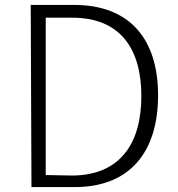

<svg xmlns="http://www.w3.org/2000/svg" viewBox="-20 -751 725 781"><path d="M108 10H284C511 10 623 -136 623 -363C623 -590 510 -731 281 -731H105ZM166 -39V-679H274C469 -679 555 -553 555 -360C555 -167 468 -37 272 -37Z"/></svg>

Font: GenEiGothic-pro-Light
Style: Regular
Weight: 300
Designer: Ryoko NISHIZUKA (kana & ideographs); Paul D. Hunt (Latin, Greek & Cyrillic); Wenlong ZHANG (bopomofo); Sandoll Communica
Foundry: Adobe Systems Incorporated; o_tamon
Version: Version 1.000.140830